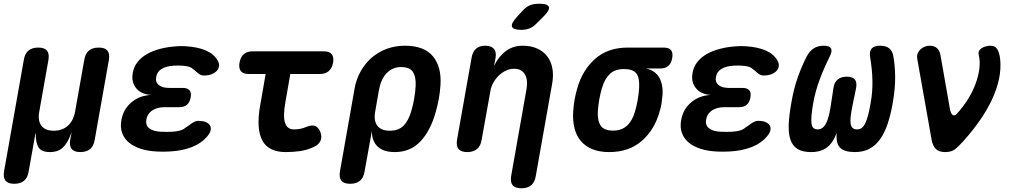

<svg xmlns="http://www.w3.org/2000/svg" viewBox="-48 -805 5468 1029"><path d="M28.1 180Q-4.4 180 -18.1 163.7Q-31.8 147.5 -26.4 114L79.6 -484Q85 -517.5 104.3 -533.7Q123.6 -550 157.1 -550Q190.6 -550 203.8 -533.7Q217 -517.5 211.6 -484L162.5 -207Q153.6 -158 174 -131.2Q194.3 -104.4 239.8 -104.4Q286 -104.4 315.8 -131.2Q345.6 -158 354.5 -207L403.6 -484Q409 -517.5 428.3 -533.7Q447.6 -550 481.1 -550Q514.6 -550 527.8 -533.7Q541 -517.5 535.6 -484L459.6 -55.7Q454.2 -22.5 434.9 -6.3Q415.6 10 382.4 10Q349.9 10 336.3 -6.3Q322.8 -22.5 328.2 -55.7L333.7 -85Q335.7 -95 334.8 -95Q334 -95 331 -85Q315.3 -40 289.6 -15Q264 10 219.2 10Q174.4 10 158.8 -15Q143.2 -40 143.8 -85Q143.8 -95 143.5 -95Q143.1 -95 141.1 -85L105.6 114Q100.2 147.5 80.9 163.7Q61.6 180 28.1 180Z M1118.2 -481.4Q1127.4 -465.9 1125.8 -451.1Q1124.1 -436.2 1113.8 -425.2Q1103.5 -414.2 1085.8 -407.2Q1068 -400.3 1044.3 -400.3Q1034.4 -400.3 1027.1 -403.9Q1019.8 -407.5 1013.2 -412.6Q1006.6 -417.7 1000.1 -423.9Q993.7 -430.1 984.8 -436Q977.5 -443.6 964 -447.5Q950.6 -451.5 931.9 -452.8Q919.2 -453.8 906.6 -453.8Q894.1 -453.8 881.4 -452.8Q843.5 -450.5 818.6 -435.7Q793.7 -420.9 789.1 -392.9Q783.5 -366 802.3 -349.9Q821 -333.8 858.2 -333.8H931.3Q956.9 -333.8 967.7 -321.2Q978.5 -308.5 973.8 -282.2Q968.7 -255.9 953.7 -243.2Q938.7 -230.6 912.4 -230.6H834.2Q794.1 -230.6 767.8 -213Q741.5 -195.5 736.6 -165Q731 -134.4 751.2 -118Q771.4 -101.5 811.2 -99.2Q827.7 -98.2 844.4 -98.2Q861 -98.2 877.5 -99.2Q900.1 -100.5 917.2 -105.5Q934.4 -110.5 945.9 -120.6Q955.8 -126.5 964.3 -133Q972.8 -139.6 980.8 -144.9Q988.8 -150.1 997.3 -153.7Q1005.8 -157.3 1016.3 -157.3Q1040 -157.3 1055.6 -150.4Q1071.1 -143.4 1077.5 -132.4Q1083.9 -121.4 1080.8 -106.5Q1077.7 -91.7 1063.4 -75.2Q1032.2 -37.2 979.9 -16.7Q927.5 3.7 859.3 7Q842.8 8 826 8Q809.2 8 793 7Q743.9 4.7 705.4 -7.9Q667 -20.4 641.7 -42.1Q616.5 -63.8 606.1 -94Q595.7 -124.2 602.7 -161.9Q612.7 -219.8 656.4 -256.6Q700.1 -293.4 762.5 -296.3Q709 -298.9 681.9 -332.2Q654.8 -365.6 663.5 -413.3Q668.8 -446.2 688.5 -471.7Q708.3 -497.2 739.2 -515Q770.2 -532.9 811 -543.4Q851.8 -554 899.6 -557Q912.3 -558 925.2 -558Q938.1 -558 950.1 -557Q1013.4 -553 1056.2 -534.1Q1098.9 -515.2 1118.2 -481.4Z M1687.1 -530Q1716.9 -530 1729.6 -514.7Q1742.3 -499.4 1737.2 -469.6Q1731.8 -439.8 1714.1 -424.1Q1696.3 -408.5 1666.5 -408.5H1283.9Q1254.8 -408.5 1242.8 -423.8Q1230.8 -439.1 1235.5 -468.2Q1240.6 -498.7 1258.3 -514.3Q1276.1 -530 1306.6 -530ZM1592.4 -124.3Q1623.8 -137.4 1641.7 -129.5Q1659.5 -121.5 1668.9 -97.6Q1679 -70.6 1669.4 -49.9Q1659.8 -29.2 1633.5 -17.1Q1597 -0.4 1559.9 4.8Q1522.9 10 1483 10Q1439.3 10 1408.1 -4.4Q1376.9 -18.8 1359.3 -49.5Q1341.8 -80.2 1338.3 -127.5Q1334.9 -174.8 1346.3 -239.9L1397 -530H1529L1481.3 -256.2Q1467.9 -180.7 1479.8 -146.1Q1491.6 -111.5 1526.6 -111.5Q1542.4 -111.5 1558.8 -114.2Q1575.1 -116.8 1592.4 -124.3Z M1828.4 180Q1794.9 180 1781.7 163.7Q1768.5 147.5 1773.9 114L1852 -328.3Q1861 -380.7 1885.1 -423.2Q1909.2 -465.8 1944.3 -496.2Q1979.5 -526.6 2025 -543.3Q2070.5 -560 2122 -560Q2226 -560 2272.7 -502.7Q2319.3 -445.4 2312.6 -348.3Q2310.3 -311.8 2303.7 -275.1Q2297 -238.5 2286.4 -202Q2258.7 -103.9 2205.1 -47Q2151.5 10 2067.5 10Q2006.9 10 1975.4 -20.1Q1943.8 -50.3 1945.4 -105L1905.9 114Q1900.5 147.5 1881.2 163.7Q1861.9 180 1828.4 180ZM2041 -104.4Q2087.5 -104.4 2114 -130.7Q2140.6 -157 2155.4 -207Q2165.7 -240.8 2171.6 -275.1Q2177.6 -309.5 2179.6 -343Q2182.2 -393 2165 -419.3Q2147.9 -445.6 2101.4 -445.6Q2078.3 -445.6 2058.9 -437.2Q2039.4 -428.8 2024.1 -412.8Q2008.7 -396.8 1998.5 -374.4Q1988.3 -352 1983 -323L1962.8 -207Q1953.9 -158 1974.4 -131.2Q1994.8 -104.4 2041 -104.4Z M2533.4 -56Q2528 -22.5 2508.7 -6.3Q2489.4 10 2455.9 10Q2423.4 10 2409.7 -6.3Q2396 -22.5 2401.4 -56L2479.4 -495.4Q2484.8 -528.2 2503.4 -544.1Q2522 -560 2552.7 -560Q2583.1 -560 2598.2 -544.1Q2613.3 -528.2 2607.9 -495.4L2599.7 -451.8Q2624.8 -503.3 2663.5 -531.6Q2702.1 -560 2752.9 -560Q2798.2 -560 2831.5 -544.7Q2864.7 -529.5 2885.1 -502.7Q2905.4 -476 2912.2 -439.2Q2919 -402.5 2911.7 -359.5L2823.5 138Q2818.1 171.5 2798.8 187.8Q2779.5 204 2746 204Q2712.8 204 2699.4 187.8Q2686.1 171.5 2691.5 138L2774.3 -330.7Q2777.6 -350.4 2776.1 -369.3Q2774.7 -388.3 2767 -403.1Q2759.3 -418 2745 -427.2Q2730.7 -436.5 2708.2 -436.5Q2684 -436.5 2662.4 -426.1Q2640.7 -415.7 2623.5 -398.5Q2606.3 -381.3 2594.8 -359.6Q2583.2 -337.9 2579.9 -315.3ZM2827.4 -679.1Q2809.8 -660.5 2789.9 -652.8Q2769.9 -645 2746.9 -645Q2701.6 -645 2695.8 -662.3Q2690.1 -679.5 2723.9 -716L2754.2 -748.9Q2775.3 -771.3 2795.6 -778.1Q2815.9 -785 2842.7 -785Q2888.6 -785 2893.8 -767.4Q2899 -749.9 2863.9 -715.5Z M3413.8 -437.9Q3463.9 -427.4 3485.6 -388.3Q3507.3 -349.2 3502.3 -291Q3500.3 -270 3497 -249Q3493.6 -228 3487.1 -207Q3460.1 -109.5 3391.5 -49.8Q3322.9 10 3217.1 10Q3164.2 10 3126.2 -5.7Q3088.2 -21.4 3064.6 -49.6Q3041 -77.8 3030.9 -118.2Q3020.9 -158.6 3023.9 -207Q3025.9 -238.5 3031.3 -270Q3036.8 -301.5 3046.1 -333Q3074.5 -430.8 3142.4 -490.4Q3210.3 -550 3316.1 -550H3508.8Q3537.2 -550 3548.3 -536.3Q3559.4 -522.7 3554.7 -494.3Q3550 -465.9 3533.8 -451.9Q3517.6 -437.9 3489.2 -437.9ZM3237.4 -105Q3261.5 -105 3280.1 -111.9Q3298.8 -118.8 3312.9 -132Q3327.1 -145.1 3337.6 -163.9Q3348.2 -182.6 3355.1 -207Q3364.4 -238.5 3369.8 -270Q3375.3 -301.5 3377.3 -333Q3380.6 -388.8 3362.1 -411.9Q3343.7 -435 3295.8 -435Q3247.9 -435 3220.1 -408.4Q3192.3 -381.8 3178.1 -333Q3168.8 -301.5 3163.4 -270Q3157.9 -238.5 3155.9 -207Q3153.3 -158.2 3171.4 -131.6Q3189.5 -105 3237.4 -105Z M4118.2 -481.4Q4127.4 -465.9 4125.8 -451.1Q4124.1 -436.2 4113.8 -425.2Q4103.5 -414.2 4085.8 -407.2Q4068 -400.3 4044.3 -400.3Q4034.4 -400.3 4027.1 -403.9Q4019.8 -407.5 4013.2 -412.6Q4006.6 -417.7 4000.1 -423.9Q3993.7 -430.1 3984.8 -436Q3977.5 -443.6 3964 -447.5Q3950.6 -451.5 3931.9 -452.8Q3919.2 -453.8 3906.6 -453.8Q3894.1 -453.8 3881.4 -452.8Q3843.5 -450.5 3818.6 -435.7Q3793.7 -420.9 3789.1 -392.9Q3783.5 -366 3802.3 -349.9Q3821 -333.8 3858.2 -333.8H3931.3Q3956.9 -333.8 3967.7 -321.2Q3978.5 -308.5 3973.8 -282.2Q3968.7 -255.9 3953.7 -243.2Q3938.7 -230.6 3912.4 -230.6H3834.2Q3794.1 -230.6 3767.8 -213Q3741.5 -195.5 3736.6 -165Q3731 -134.4 3751.2 -118Q3771.4 -101.5 3811.2 -99.2Q3827.7 -98.2 3844.4 -98.2Q3861 -98.2 3877.5 -99.2Q3900.1 -100.5 3917.2 -105.5Q3934.4 -110.5 3945.9 -120.6Q3955.8 -126.5 3964.3 -133Q3972.8 -139.6 3980.8 -144.9Q3988.8 -150.1 3997.3 -153.7Q4005.8 -157.3 4016.3 -157.3Q4040 -157.3 4055.6 -150.4Q4071.1 -143.4 4077.5 -132.4Q4083.9 -121.4 4080.8 -106.5Q4077.7 -91.7 4063.4 -75.2Q4032.2 -37.2 3979.9 -16.7Q3927.5 3.7 3859.3 7Q3842.8 8 3826 8Q3809.2 8 3793 7Q3743.9 4.7 3705.4 -7.9Q3667 -20.4 3641.7 -42.1Q3616.5 -63.8 3606.1 -94Q3595.7 -124.2 3602.7 -161.9Q3612.7 -219.8 3656.4 -256.6Q3700.1 -293.4 3762.5 -296.3Q3709 -298.9 3681.9 -332.2Q3654.8 -365.6 3663.5 -413.3Q3668.8 -446.2 3688.5 -471.7Q3708.3 -497.2 3739.2 -515Q3770.2 -532.9 3811 -543.4Q3851.8 -554 3899.6 -557Q3912.3 -558 3925.2 -558Q3938.1 -558 3950.1 -557Q4013.4 -553 4056.2 -534.1Q4098.9 -515.2 4118.2 -481.4Z M4668.7 -560Q4700.7 -560 4718.2 -545.5Q4735.7 -531 4740.1 -501.7Q4748.5 -455.8 4749.4 -394.1Q4750.3 -332.4 4736.7 -254Q4725.7 -191.2 4709.5 -142.3Q4693.3 -93.5 4669.4 -59.7Q4645.5 -25.9 4612.2 -7.9Q4578.9 10 4533 10Q4478 10 4454.5 -13.2Q4431 -36.4 4436.3 -92.4Q4415.7 -38.7 4383.4 -14.4Q4351 10 4299 10Q4252.4 10 4225.7 -6.9Q4199.1 -23.9 4188 -57Q4177 -90.2 4179.1 -139.5Q4181.3 -188.9 4193 -254Q4206.6 -332.7 4228.9 -394.4Q4251.3 -456.1 4275.7 -502.7Q4290.2 -531 4312.7 -545.5Q4335.3 -560 4367 -560Q4397 -560 4405.5 -545.6Q4413.9 -531.3 4398.7 -502Q4381.4 -466.8 4367.6 -435Q4353.7 -403.3 4342.9 -373Q4332 -342.8 4324 -313.2Q4316 -283.6 4310 -251Q4303.7 -213.6 4301.3 -187.2Q4298.8 -160.8 4301.1 -143.9Q4303.4 -126.9 4311.5 -119.2Q4319.5 -111.5 4333.6 -111.5Q4348.2 -111.5 4359.5 -119.6Q4370.9 -127.7 4379.3 -144.3Q4387.8 -160.8 4394.1 -185.9Q4400.5 -211 4405.5 -246L4418.7 -332.7Q4422.7 -363.7 4441.2 -378.8Q4459.7 -394 4490 -394Q4521.3 -394 4533.6 -378.8Q4545.8 -363.7 4540.1 -332.7L4521.5 -243Q4514.2 -207.2 4511.3 -182.2Q4508.4 -157.1 4511 -141.7Q4513.5 -126.2 4521.9 -118.9Q4530.3 -111.5 4545.6 -111.5Q4559.7 -111.5 4570.2 -119.2Q4580.7 -126.9 4589.1 -143.9Q4597.5 -160.8 4604.4 -187.2Q4611.4 -213.6 4617.7 -251Q4623.7 -283.6 4626 -313.2Q4628.3 -342.8 4627.7 -372.7Q4627.2 -402.7 4624 -434.1Q4620.8 -465.5 4615.1 -500.7Q4610.4 -530.7 4624 -545.3Q4637.7 -560 4668.7 -560Z M4867.9 -489.8Q4865.2 -506.1 4870.3 -518.9Q4875.4 -531.8 4885.5 -541Q4895.7 -550.3 4908.7 -555.1Q4921.7 -560 4934.4 -560Q4958.7 -560 4973 -547.5Q4987.3 -535 4991.7 -513.1L5042.2 -225.6Q5046.9 -197.3 5057 -189.5Q5067 -181.6 5080.1 -195.3Q5113 -231 5138.5 -271.6Q5164.1 -312.1 5179.8 -354.2Q5195.6 -396.3 5200.7 -436.9Q5205.8 -477.4 5197.1 -513.1Q5194.7 -524.2 5199.6 -532.8Q5204.5 -541.4 5213.8 -547.3Q5223.1 -553.2 5235.9 -556.6Q5248.8 -560 5260.6 -560Q5285.7 -560 5296.9 -541.2Q5308 -522.4 5312.1 -489.8Q5317.8 -436 5305.9 -380.8Q5293.9 -325.7 5268 -270.5Q5242 -215.4 5203.8 -160.3Q5165.5 -105.1 5117.3 -51.3Q5093 -23.6 5072.7 -6.8Q5052.4 10 5018 10Q4983.9 10 4967.5 -6.6Q4951.2 -23.1 4945.1 -54.8Z"/></svg>

Font: Maple Mono
Style: Italic
Weight: 400
Italic angle: -10°
Monospace: yes
Designer: subframe7536
Version: Version 7.300